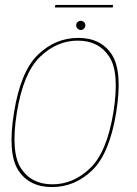

<svg xmlns="http://www.w3.org/2000/svg" viewBox="-20 -751 551 775"><path d="M190 4Q282 4 352 -63.5Q422 -131 449 -296.5Q475.5 -462 431.8 -530Q388 -598 296 -598Q203.5 -598 133.2 -530.2Q63 -462.5 36.5 -296.5Q10 -131.5 53.8 -63.8Q97.5 4 190 4ZM191.5 -7Q107 -7 64.8 -71.5Q22.5 -136 48 -296.5Q74 -456.5 141.8 -521.8Q209.5 -587 294 -587Q378.5 -587 421 -522.2Q463.5 -457.5 437.5 -296.5Q411.5 -137 343.8 -72Q276 -7 191.5 -7ZM306 -630Q314 -630 319.2 -635.8Q324.5 -641.5 324.5 -649Q324.5 -656.5 319 -661.8Q313.5 -667 306.5 -667Q298.5 -667 293 -661.8Q287.5 -656.5 287.5 -649Q287.5 -641 293 -635.5Q298.5 -630 306 -630ZM201.5 -721H435L436.5 -731H203.5Z"/></svg>

Font: Anybody Thin
Style: Italic
Weight: 100
Italic angle: -10°
Designer: Tyler Finck
Foundry: Etcetera Type Company
Version: Version 1.114;gftools[0.9.25]